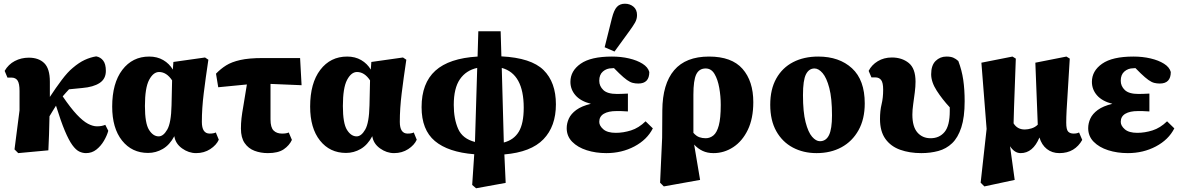

<svg xmlns="http://www.w3.org/2000/svg" viewBox="-20 -807 6346 1032"><path d="M78 16 58 -4 85 -214V-318Q85 -358 74.5 -374Q64 -390 41 -390H20L5 -426Q25 -461 59.5 -479Q94 -497 135 -497Q188 -497 218 -467.5Q248 -438 248 -368V-286Q280 -335 312 -377.5Q344 -420 371 -442Q405 -471 435.5 -485Q466 -499 497 -504Q520 -500 534.5 -481.5Q549 -463 549 -426Q549 -383 515.5 -361Q482 -339 422 -334L351 -327Q343 -318 334 -308.5Q325 -299 317 -289Q360 -226 393 -191Q426 -156 452.5 -142Q479 -128 501 -128Q515 -128 525.5 -130Q536 -132 546 -136L562 -104Q555 -78 538.5 -50Q522 -22 498 -3Q474 16 442 16Q424 16 406 7.5Q388 -1 369 -27Q350 -53 328.5 -104Q307 -155 281 -239Q272 -226 263.5 -211Q255 -196 246 -182Q245 -133 243.5 -83.5Q242 -34 240 1Z M759 -237Q759 -144 781 -109Q803 -74 833 -74Q858 -74 879 -110.5Q900 -147 902 -241L905 -375Q875 -420 835 -420Q804 -420 781.5 -377.5Q759 -335 759 -237ZM776 15Q689 15 636 -51.5Q583 -118 583 -234Q583 -360 637.5 -431.5Q692 -503 782 -503Q825 -503 857.5 -484Q890 -465 909 -433L912 -474L1082 -498L1100 -486Q1085 -386 1075 -305Q1065 -224 1065 -152Q1065 -89 1107 -89Q1128 -89 1140 -95L1156 -56Q1143 -27 1110 -5.5Q1077 16 1034 16Q994 16 958.5 -9.5Q923 -35 917 -75Q892 -28 855 -6.5Q818 15 776 15Z M1153 -338 1141 -411Q1166 -437 1195.5 -455.5Q1225 -474 1271.5 -484.5Q1318 -495 1392 -495H1593L1601 -349L1434 -356V-165Q1434 -122 1450.5 -105.5Q1467 -89 1496 -89Q1520 -89 1532 -95L1549 -55Q1535 -25 1505 -4.5Q1475 16 1420 16Q1381 16 1348 3.5Q1315 -9 1295 -38Q1275 -67 1275 -116Q1275 -144 1278 -171Q1281 -198 1288.5 -240Q1296 -282 1307 -353Z M1823 -237Q1823 -144 1845 -109Q1867 -74 1897 -74Q1922 -74 1943 -110.5Q1964 -147 1966 -241L1969 -375Q1939 -420 1899 -420Q1868 -420 1845.5 -377.5Q1823 -335 1823 -237ZM1840 15Q1753 15 1700 -51.5Q1647 -118 1647 -234Q1647 -360 1701.5 -431.5Q1756 -503 1846 -503Q1889 -503 1921.5 -484Q1954 -465 1973 -433L1976 -474L2146 -498L2164 -486Q2149 -386 2139 -305Q2129 -224 2129 -152Q2129 -89 2171 -89Q2192 -89 2204 -95L2220 -56Q2207 -27 2174 -5.5Q2141 16 2098 16Q2058 16 2022.5 -9.5Q1987 -35 1981 -75Q1956 -28 1919 -6.5Q1882 15 1840 15Z M2419 -243Q2419 -168 2442.5 -114.5Q2466 -61 2533 -44L2545 -442Q2485 -429 2452 -381Q2419 -333 2419 -243ZM2795 -228Q2795 -410 2677 -442L2688 -41Q2742 -55 2768.5 -99Q2795 -143 2795 -228ZM2518 187 2529 22Q2389 11 2317.5 -49Q2246 -109 2246 -231Q2246 -360 2320 -427Q2394 -494 2547 -503L2551 -639H2671L2675 -504Q2835 -496 2901.5 -430.5Q2968 -365 2968 -246Q2968 -128 2901 -58.5Q2834 11 2691 23L2698 176L2539 205Z M3239 16Q3182 16 3133.5 0.5Q3085 -15 3055.5 -45Q3026 -75 3026 -118Q3026 -144 3037.5 -169.5Q3049 -195 3077.5 -216Q3106 -237 3156 -249Q3101 -263 3073.5 -294.5Q3046 -326 3046 -367Q3046 -426 3101 -464.5Q3156 -503 3269 -503Q3318 -503 3361 -493Q3404 -483 3433.5 -464.5Q3463 -446 3470 -420Q3470 -358 3411 -358Q3395 -358 3381 -361.5Q3367 -365 3350 -377Q3333 -389 3308 -413L3280 -441Q3275 -440 3268 -440Q3241 -440 3221 -423Q3201 -406 3201 -373Q3201 -344 3223 -323Q3245 -302 3296 -302Q3311 -302 3321.5 -302.5Q3332 -303 3355 -304V-208Q3330 -210 3317 -210Q3304 -210 3293 -210Q3250 -210 3225.5 -195.5Q3201 -181 3201 -152Q3201 -131 3223 -112Q3245 -93 3290 -93Q3330 -93 3371.5 -106Q3413 -119 3450 -155L3489 -117Q3458 -56 3390 -20Q3322 16 3239 16ZM3230 -553 3269 -709Q3280 -753 3296 -770Q3312 -787 3339 -787Q3366 -787 3385 -771Q3404 -755 3404 -726Q3404 -704 3393 -685Q3382 -666 3363 -640L3283 -530Z M3707 -298V-93Q3723 -75 3739 -69.5Q3755 -64 3773 -64Q3796 -64 3814.5 -79Q3833 -94 3843.5 -132.5Q3854 -171 3854 -243Q3854 -290 3846 -335Q3838 -380 3820.5 -409.5Q3803 -439 3773 -439Q3738 -439 3722.5 -407.5Q3707 -376 3707 -298ZM3528 175 3539 -66 3540 -214Q3541 -356 3603.5 -429.5Q3666 -503 3791 -503Q3913 -503 3971 -437Q4029 -371 4029 -258Q4029 -170 3999.5 -109Q3970 -48 3921 -16Q3872 16 3815 16Q3782 16 3756.5 4Q3731 -8 3711 -30L3743 160L3548 195Z M4369 16Q4298 16 4241.5 -14Q4185 -44 4152.5 -102Q4120 -160 4120 -244Q4120 -327 4152.5 -385Q4185 -443 4243 -473Q4301 -503 4378 -503Q4491 -503 4559.5 -440Q4628 -377 4628 -251Q4628 -167 4594.5 -107Q4561 -47 4503 -15.5Q4445 16 4369 16ZM4387 -48Q4420 -48 4436 -81Q4452 -114 4452 -187Q4452 -279 4437.5 -334Q4423 -389 4401.5 -414Q4380 -439 4358 -439Q4328 -439 4312 -407.5Q4296 -376 4296 -296Q4296 -205 4310 -150.5Q4324 -96 4345 -72Q4366 -48 4387 -48Z M4932 16Q4869 16 4818.5 -2Q4768 -20 4739 -60.5Q4710 -101 4710 -167Q4710 -212 4718.5 -246.5Q4727 -281 4727 -325Q4727 -363 4716 -377Q4705 -391 4685 -391H4664L4649 -426Q4665 -458 4698 -478Q4731 -498 4774 -498Q4828 -498 4864.5 -468.5Q4901 -439 4901 -368Q4901 -342 4897 -310.5Q4893 -279 4888.5 -247.5Q4884 -216 4884 -191Q4884 -126 4911 -95Q4938 -64 4982 -64Q5029 -64 5057 -97.5Q5085 -131 5085 -210Q5085 -215 5085 -220.5Q5085 -226 5085 -230Q5045 -273 5015 -319.5Q4985 -366 4985 -408Q4985 -456 5009 -479.5Q5033 -503 5067 -503Q5090 -503 5104 -497Q5118 -491 5131 -479Q5150 -429 5157.5 -377.5Q5165 -326 5165 -263Q5165 -177 5147 -122Q5129 -67 5097.5 -37Q5066 -7 5023.5 4.5Q4981 16 4932 16Z M5674 16Q5635 16 5607 -6Q5579 -28 5567 -68Q5532 16 5466 16Q5433 16 5409 -21L5434 160L5271 195L5251 175L5283 -114L5255 -470L5422 -503L5440 -492Q5437 -403 5434.5 -340.5Q5432 -278 5430.5 -231.5Q5429 -185 5428 -144Q5448 -111 5488 -111Q5505 -111 5524.5 -117Q5544 -123 5558 -137L5545 -470L5712 -503L5730 -492Q5724 -386 5719.5 -319.5Q5715 -253 5713 -214Q5711 -175 5711 -148Q5711 -111 5721 -100Q5731 -89 5751 -89Q5768 -89 5780 -95L5797 -55Q5778 -21 5747.5 -2.5Q5717 16 5674 16Z M6042 16Q5985 16 5936.5 0.5Q5888 -15 5858.5 -45Q5829 -75 5829 -118Q5829 -144 5840.5 -169.5Q5852 -195 5880.5 -216Q5909 -237 5959 -249Q5904 -263 5876.5 -294.5Q5849 -326 5849 -367Q5849 -426 5904 -464.5Q5959 -503 6072 -503Q6121 -503 6164 -493Q6207 -483 6236.5 -464.5Q6266 -446 6273 -420Q6273 -358 6214 -358Q6198 -358 6184 -361.5Q6170 -365 6153 -377Q6136 -389 6111 -413L6083 -441Q6078 -440 6071 -440Q6044 -440 6024 -423Q6004 -406 6004 -373Q6004 -344 6026 -323Q6048 -302 6099 -302Q6114 -302 6124.5 -302.5Q6135 -303 6158 -304V-208Q6133 -210 6120 -210Q6107 -210 6096 -210Q6053 -210 6028.5 -195.5Q6004 -181 6004 -152Q6004 -131 6026 -112Q6048 -93 6093 -93Q6133 -93 6174.5 -106Q6216 -119 6253 -155L6292 -117Q6261 -56 6193 -20Q6125 16 6042 16Z"/></svg>

Font: Source Serif Pro Black
Style: Regular
Weight: 900
Designer: Frank Grießhammer
Foundry: Adobe Systems Incorporated
Version: Version 3.001;hotconv 1.0.111;makeotfexe 2.5.65597